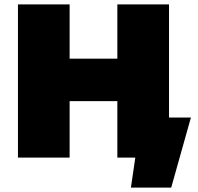

<svg xmlns="http://www.w3.org/2000/svg" viewBox="-20 -720 906 877"><path d="M852 -183H752V-700H516V-452H298V-700H62V0H298V-258H516V0H598L578 137H762Z"/></svg>

Font: Montserrat Custom Black
Style: Regular
Weight: 900
Designer: Julieta Ulanovsky
Foundry: Julieta Ulanovsky
Version: Version 7.200